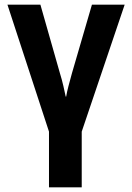

<svg xmlns="http://www.w3.org/2000/svg" viewBox="-20 -567 570 827"><path d="M191 240V0L12 -547H154L238 -252Q247 -223 253 -196.5Q259 -170 263 -151H265Q268 -170 275 -196.5Q282 -223 290 -252L376 -547H517L332 0V240Z"/></svg>

Font: Noto Sans Mono Condensed
Style: Bold
Weight: 700
Width: 3
Designer: Monotype Design Team
Foundry: Monotype Imaging Inc.
Version: Version 2.014